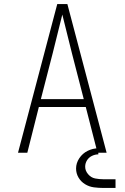

<svg xmlns="http://www.w3.org/2000/svg" viewBox="-20 -755 616 949"><path d="M69 0H115L172 -226H404L462 0H507L313 -735H263ZM182 -265 240 -490Q252 -538 264 -586.5Q276 -635 288 -683Q300 -635 312 -586.5Q324 -538 336 -490L394 -265ZM491 174H551V131H491Q470 131 450 127Q430 123 415.5 106Q401 89 401 69Q401 52 410 37.5Q419 23 434.5 15.5Q450 8 466 8V-22Q439 -22 413.5 -9.5Q388 3 372 27Q356 51 356 78Q356 102 368 122.5Q380 143 400.5 155.5Q421 168 444.5 171Q468 174 491 174Z"/></svg>

Font: Iosevka Sparkle Extralight
Style: Regular
Weight: 200
Designer: Belleve Invis
Foundry: Belleve Invis
Version: Version 4.5.0; ttfautohint (v1.8.3)